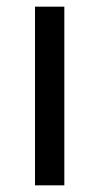

<svg xmlns="http://www.w3.org/2000/svg" viewBox="-20 -556 298 576"><path d="M173 0H85V-536H173Z"/></svg>

Font: Go Noto Current
Style: Regular
Weight: 400
Designer: Monotype Design Team
Foundry: Monotype Imaging Inc.
Version: Version 2.007; ttfautohint (v1.8) -l 8 -r 50 -G 200 -x 14 -D